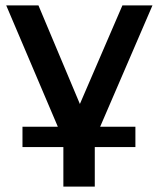

<svg xmlns="http://www.w3.org/2000/svg" viewBox="-20 -511 585 709"><path d="M330 3V178H214V5L3 -491H122L275 -127L432 -491H543ZM63 -43H480V32H63Z"/></svg>

Font: Montserrat Ace
Style: Bold
Weight: 600
Designer: Julieta Ulanovsky
Foundry: Julieta Ulanovsky
Version: Version 1